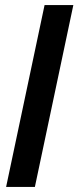

<svg xmlns="http://www.w3.org/2000/svg" viewBox="-20 -734 308 754"><path d="M4 0 155 -714H268L117 0Z"/></svg>

Font: Noto Sans ExtraCondensed SemiBold
Style: Italic
Weight: 600
Width: 2
Italic angle: -12°
Designer: Monotype Design Team
Foundry: Monotype Imaging Inc.
Version: Version 2.013; ttfautohint (v1.8.4.7-5d5b)